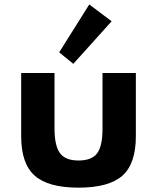

<svg xmlns="http://www.w3.org/2000/svg" viewBox="-20 -848 724 884"><path d="M494 -750 391 -827.5 252.5 -607 317.5 -554ZM341.5 16C435 16 502.5 -2.5 544 -39.5C585 -76.5 605.5 -137 605.5 -221V-512H452V-257C452 -203 444 -165 427.5 -142.5C411 -120 382 -109 341.5 -109C301.5 -109 273 -120 256.5 -142.5C239.5 -165 231 -203 231 -257V-512H77.5V-221C77.5 -137 98 -76.5 139.5 -39.5C181 -2.5 248 16 341.5 16Z"/></svg>

Font: Spartan
Style: Bold
Weight: 700
Designer: Matt Bailey, Mirko Velimirovic
Foundry: Matt Bailey
Version: Version 1.003